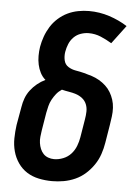

<svg xmlns="http://www.w3.org/2000/svg" viewBox="-53 -785 607 835"><g transform="rotate(5 250.0 -367.5)"><path d="M206 8Q176 8 147.5 2Q119 -4 96 -18.5Q73 -33 57 -56Q41 -79 33.5 -106.5Q26 -134 26.5 -163.5Q27 -193 31 -222L45 -301Q48 -321 55 -340Q62 -359 74.5 -375.5Q87 -392 103.5 -405.5Q120 -419 139 -428Q125 -440 116.5 -456.5Q108 -473 104 -491.5Q100 -510 100 -529.5Q100 -549 103 -569Q107 -592 115 -614.5Q123 -637 136 -658Q149 -679 168 -696Q187 -713 209 -723.5Q231 -734 255 -738.5Q279 -743 302 -743Q348 -743 391 -729Q434 -715 470 -692L410 -612Q387 -626 362 -636.5Q337 -647 309 -647Q292 -647 274.5 -641Q257 -635 244 -622Q231 -609 224 -592Q217 -575 214 -557Q211 -538 215 -520Q219 -502 234 -492.5Q249 -483 267.5 -480Q286 -477 303.5 -472.5Q321 -468 338 -462.5Q355 -457 370.5 -448Q386 -439 399 -427Q412 -415 421 -400Q430 -385 435.5 -368Q441 -351 442 -332.5Q443 -314 440.5 -295Q438 -276 435 -257L422 -178Q418 -153 409.5 -128Q401 -103 386 -81Q371 -59 351 -41Q331 -23 306.5 -12Q282 -1 256.5 3.5Q231 8 206 8ZM206 -88Q226 -88 246 -96Q266 -104 280 -119.5Q294 -135 301.5 -154.5Q309 -174 312 -193L325 -272Q328 -289 328.5 -306Q329 -323 323 -338Q317 -353 304.5 -363Q292 -373 277 -378Q262 -383 246 -385.5Q230 -388 214 -392Q200 -383 190 -370.5Q180 -358 172.5 -344Q165 -330 161.5 -315.5Q158 -301 155 -286L142 -207Q140 -193 138.5 -179.5Q137 -166 139 -152.5Q141 -139 146 -127Q151 -115 159.5 -106Q168 -97 180.5 -92.5Q193 -88 206 -88Z"/></g></svg>

Font: Iosevka Term Curly Oblique
Style: Bold
Weight: 700
Italic angle: -9°
Designer: Belleve Invis
Foundry: Belleve Invis
Version: Version 32.3.0